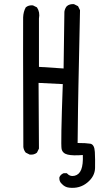

<svg xmlns="http://www.w3.org/2000/svg" viewBox="-20 -784 540 936"><path d="M317.4 130.9Q295.9 128.9 280.3 111.3Q267.6 99.6 269.5 80.1Q275.4 66.4 290 60.5H305.7Q321.3 78.1 343.8 72.8Q366.2 67.4 376 42.5Q385.7 17.6 383.8 -28.3Q335 -24.4 310.1 -30.3Q285.2 -36.1 280.3 -57.6Q275.4 -79.1 286.1 -374L168 -379.9L169.9 -59.6L160.2 -40Q146.5 -28.3 125 -30.3L105.5 -40Q95.7 -51.8 93.8 -67.4Q91.8 -671.9 92.8 -699.2Q93.8 -726.6 105.5 -748Q119.1 -759.8 140.6 -757.8L160.2 -748Q175.8 -724.6 169.9 -693.4V-458L290 -450.2L293.9 -726.6Q295.9 -742.2 305.7 -753.9Q319.3 -765.6 340.8 -763.7L360.4 -753.9L370.1 -734.4Q364.3 -444.3 362.3 -363.3Q360.4 -282.2 358.4 -86.9Q399.4 -86.9 419.9 -83.5Q440.4 -80.1 442.4 -43Q444.3 -5.9 443.4 35.2Q442.4 76.2 405.3 106.4Q368.2 136.7 317.4 130.9Z"/></svg>

Font: JasonHandwriting2
Style: Regular
Weight: 400
Version: Version 1.05.10